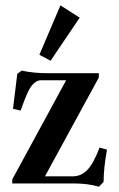

<svg xmlns="http://www.w3.org/2000/svg" viewBox="-20 -689 445 721"><path d="M169.9 -460.9 127.9 -483.4 207 -668.9 279.3 -622.6ZM351.6 12.2Q310.1 0 260.3 0H25.9V-15.1L228.5 -387.7H134.3Q112.3 -387.7 93.8 -359.9Q81.5 -341.8 57.6 -273.9L28.8 -280.3L44.9 -411.6L61.5 -423.8Q105.5 -414.1 160.6 -414.1H351.1V-397.9L148.9 -26.9H253.9Q284.2 -26.9 307.4 -50.3Q330.6 -73.7 354 -134.8L381.8 -127Q369.1 -58.1 369.1 -6.3Z"/></svg>

Font: Elstob 18pt SemiBold
Style: Regular
Weight: 600
Designer: Peter S. Baker
Version: Version 1.015